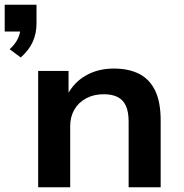

<svg xmlns="http://www.w3.org/2000/svg" viewBox="-57 -795 779 815"><path d="M31 -551 -16 -586Q9 -609 19.5 -632.5Q30 -656 30 -679L56 -661H-37V-775H98V-696Q98 -653 82 -617.5Q66 -582 31 -551ZM105 0V-494H234V-392H229Q256 -445 307.5 -474.5Q359 -504 426 -504Q490 -504 534.5 -481Q579 -458 602 -409.5Q625 -361 625 -284V0H489V-279Q489 -320 477.5 -345.5Q466 -371 442.5 -383Q419 -395 383 -395Q341 -395 308.5 -377.5Q276 -360 258.5 -329.5Q241 -299 241 -261V0Z"/></svg>

Font: Nunito Sans 10pt SemiExpanded
Style: Bold
Weight: 700
Width: 6
Designer: Vernon Adams
Foundry: Vernon Adams
Version: Version 3.101;gftools[0.9.27]